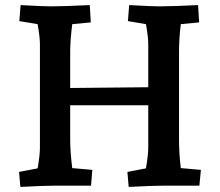

<svg xmlns="http://www.w3.org/2000/svg" viewBox="-20 -730 865 755"><path d="M481 -54 554 -68Q563 -122 563 -149V-316H256V-179Q256 -135 264 -69L343 -62L338 0H201Q155 0 60 5L55 -54L128 -68Q137 -120 137 -149V-557Q137 -583 128 -635L56 -647L61 -710Q151 -705 179 -705Q230 -705 333 -710L337 -642L264 -635Q256 -569 256 -527V-384L563 -387V-557Q563 -585 554 -635L483 -647L488 -710Q581 -705 605 -705Q657 -705 759 -710L763 -642L691 -635Q684 -579 684 -527V-179Q684 -127 691 -69L770 -62L764 0H628Q583 0 486 5Z"/></svg>

Font: Andada Pro
Style: Bold
Weight: 700
Designer: Carolina Giovagnoli
Foundry: Huerta Tipografica
Version: Version 3.005; ttfautohint (v1.8.4)